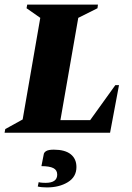

<svg xmlns="http://www.w3.org/2000/svg" viewBox="-50 -580 575 839"><path d="M-30 0 -27 -16 49 -58 126 -502 66 -544 69 -560H378L376 -544L292 -502L214 -55H344L454 -208H470L431 0ZM155 239Q145 239 133.5 238Q122 237 115 235L119 216Q126 218 135 218.5Q144 219 149 219Q200 219 200 183Q200 163 183 154.5Q166 146 131 146L141 95Q142 86 152 80Q162 74 185 74Q234 74 259 94Q284 114 284 150Q284 193 246.5 216Q209 239 155 239Z"/></svg>

Font: Spectral SC ExtraBold
Style: Italic
Weight: 800
Italic angle: -10°
Designer: Jean-Baptiste Levee
Foundry: Production Type
Version: Version 2.001